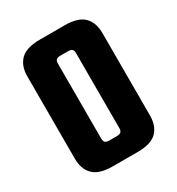

<svg xmlns="http://www.w3.org/2000/svg" viewBox="-156 -735 770 835"><g transform="rotate(-30 229.5 -318.0)"><path d="M418 -525V-111Q418 -59 389 -29.5Q360 0 292 0H168Q100 0 70.5 -29.5Q41 -59 41 -111V-525Q41 -577 70.5 -606.5Q100 -636 168 -636H292Q360 -636 389 -606.5Q418 -577 418 -525ZM275 -130V-506Q275 -520 269 -525.5Q263 -531 248 -531H211Q196 -531 190 -525.5Q184 -520 184 -506V-130Q184 -117 190 -111Q196 -105 211 -105H248Q263 -105 269 -111Q275 -117 275 -130Z"/></g></svg>

Font: Teko Light SemiBold
Style: Regular
Weight: 600
Version: Version 2.000;gftools[0.9.28.dev9+g7d2139d.d20230707]